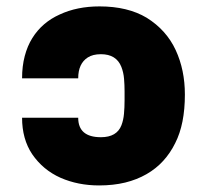

<svg xmlns="http://www.w3.org/2000/svg" viewBox="-20 -558 638 588"><path d="M283.4 9.9Q219.1 9.9 165.5 -13.5Q111.5 -37.6 78.5 -85.9Q47.6 -132.1 47.6 -197.4H219.5Q219.5 -137.8 289.1 -137.8Q337.7 -137.8 351.9 -174.4Q358 -190.3 359.7 -209.5Q361.5 -228.7 361.5 -251.1V-279.1Q361.5 -297.2 359.9 -316.8Q358.3 -336.3 351.6 -353.3Q336.3 -392 289.1 -392Q264.2 -392 248.9 -382.1Q219.5 -363.3 219.5 -318.2H47.6Q47.6 -355.5 55.8 -386.4Q63.9 -417.3 79 -441.4Q94.1 -465.6 115.2 -483.7Q136.4 -501.8 162.6 -513.5Q215.9 -538.4 284.8 -538.4Q371.1 -538.4 429.3 -503.6Q489.7 -465.9 518.1 -404.5Q546.2 -343.8 546.2 -268.5Q546.2 -177.9 516.7 -120Q501.8 -89.5 479.9 -65.5Q458.1 -41.5 428.8 -24.7Q399.5 -7.8 363.3 1.1Q327.1 9.9 283.4 9.9Z"/></svg>

Font: Linik Sans Black
Style: Regular
Weight: 900
Designer: Fonts by Rasmus Andersson / Changes by Cristiano Sobral with parts from Marc Monis
Foundry: rsms
Version: Version 3.020; ttfautohint (v1.6)